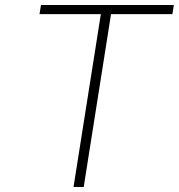

<svg xmlns="http://www.w3.org/2000/svg" viewBox="-20 -753 720 773"><path d="M276 0 386 -696H139L145 -733H680L674 -696H427L317 0Z"/></svg>

Font: Exo Thin ExtraLight
Style: Italic
Weight: 250
Italic angle: -9°
Version: Version 2.000